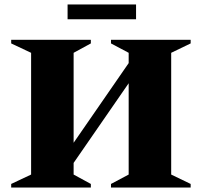

<svg xmlns="http://www.w3.org/2000/svg" viewBox="-20 -838 902 858"><path d="M30 0V-16L119 -58V-602L30 -644V-660H386V-644L309 -602V-200L555 -556V-602L476 -644V-660H832V-644L745 -602V-58L832 -16V0H476V-16L555 -58V-466L309 -110V-58L386 -16V0ZM282 -752V-818H588V-752Z"/></svg>

Font: Spectral ExtraBold
Style: Regular
Weight: 800
Designer: Jean-Baptiste Levee
Foundry: Production Type
Version: Version 2.001